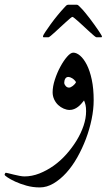

<svg xmlns="http://www.w3.org/2000/svg" viewBox="-68 -506 455 818"><path d="M331.1 -79.1Q331.1 -40.5 322.3 2.2Q313.5 44.9 297.9 86.2Q282.2 127.4 261 165Q239.7 202.6 214.1 230.7Q188.5 258.8 159.9 275.6Q131.3 292.5 101.6 292.5Q71.8 292.5 44.7 284.9Q17.6 277.3 -2.9 267.8Q-23.4 258.3 -35.9 249.8Q-48.3 241.2 -48.3 239.3Q-48.3 236.3 -46.6 233.2Q-44.9 230 -43 230Q-41 230 -31.5 232.4Q-22 234.9 -9.8 237.8Q2.4 240.7 15.1 243.2Q27.8 245.6 36.1 245.6Q67.9 245.6 99.6 233.2Q131.3 220.7 160.6 200Q189.9 179.2 214.8 151.1Q239.7 123 258.5 92.3Q277.3 61.5 288.1 29.5Q298.8 -2.4 298.8 -32.2Q298.8 -47.9 296.4 -58.6Q293.9 -69.3 290 -78.1Q285.2 -71.8 278.8 -64.5Q272.5 -57.1 264.6 -51Q256.8 -44.9 247.8 -41.3Q238.8 -37.6 228.5 -37.6Q216.3 -37.6 203.4 -43.2Q190.4 -48.8 179.9 -58.6Q169.4 -68.4 162.8 -82.5Q156.2 -96.7 156.2 -112.8Q156.2 -137.7 165.8 -167Q175.3 -196.3 189.2 -221.9Q203.1 -247.6 218 -264.6Q232.9 -281.7 244.1 -281.7Q258.3 -281.7 273.4 -268.8Q288.6 -255.9 301.8 -230.2Q314.9 -204.6 323 -166.5Q331.1 -128.4 331.1 -79.1ZM255.9 -156.2Q249 -167 239.5 -172.6Q230 -178.2 223.6 -178.2Q214.4 -178.2 210 -170.7Q205.6 -163.1 205.6 -152.3Q205.6 -147.5 211.4 -140.1Q217.3 -132.8 226.1 -132.8Q232.9 -132.8 242.4 -140.1Q252 -147.5 255.9 -156.2ZM366.2 -352.1Q366.2 -350.1 366 -348.6Q365.7 -347.2 362.8 -347.2H342.8Q340.8 -347.2 333 -353.5Q325.2 -359.9 314.7 -369.6Q304.2 -379.4 292.2 -390.4Q280.3 -401.4 269.3 -411.4Q258.3 -421.4 250.5 -427.7Q242.7 -434.1 240.7 -434.1Q238.3 -434.1 230.7 -427.7Q223.1 -421.4 212.2 -411.4Q201.2 -401.4 189.2 -390.4Q177.2 -379.4 166.7 -369.6Q156.2 -359.9 148.4 -353.5Q140.6 -347.2 138.7 -347.2H118.7Q115.7 -347.2 115.5 -348.6Q115.2 -350.1 115.2 -352.1Q115.2 -355 124.8 -369.6Q134.3 -384.3 148.2 -403.3Q162.1 -422.4 177.7 -441.4Q193.4 -460.4 204.6 -472.2Q209.5 -478 213.6 -481.9Q217.8 -485.8 222.2 -485.8H259.3Q263.7 -485.8 267.3 -481.7Q271 -477.5 276.9 -472.2Q284.7 -464.4 294.4 -452.6Q304.2 -440.9 314 -428Q323.7 -415 333.3 -401.9Q342.8 -388.7 350.1 -377.9Q357.4 -367.2 361.8 -359.9Q366.2 -352.5 366.2 -352.1Z"/></svg>

Font: Kitab
Style: Regular
Weight: 400
Designer: SIL International
Foundry: Khaled Hosny
Version: Version 1.000